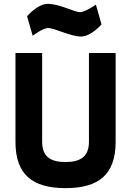

<svg xmlns="http://www.w3.org/2000/svg" viewBox="-20 -964 686 993"><path d="M198 -230V-690H60V-230C60 -60 149 9 319 9C489 9 578 -60 578 -230V-690H440V-230C440 -150 390 -126 319 -126C248 -126 198 -149 198 -230ZM476 -940C476 -940 420 -901 394 -901C366 -901 288 -944 227 -944C174 -944 120 -880 120 -880L149 -779C149 -779 201 -819 229 -819C262 -819 346 -775 398 -775C452 -775 505 -838 505 -838Z"/></svg>

Font: TitilliumText22L
Style: 999 wt
Weight: 900
Designer: Campivisivi
Foundry: Campivisivi
Version: 1.000